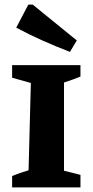

<svg xmlns="http://www.w3.org/2000/svg" viewBox="-20 -820 407 840"><path d="M33 0V-50Q50 -57 67 -63Q84 -69 105 -75L115 -457L33 -480V-535H332V-485Q317 -479 302.5 -473.5Q288 -468 260 -459V-73L332 -55V0ZM286 -593Q226 -616 167.5 -642Q109 -668 51 -699L104 -800H123L316 -643Z"/></svg>

Font: Piazzolla SC
Style: Bold
Weight: 700
Designer: Juan Pablo del Peral
Foundry: Huerta Tipografica
Version: Version 1.330